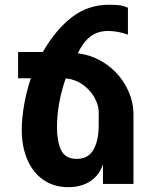

<svg xmlns="http://www.w3.org/2000/svg" viewBox="-20 -778 640 812"><path d="M72 -229.5Q72 -277 82.2 -335.8Q92.5 -394.5 110.5 -447H56.5V-558H161Q216 -653 284.2 -705.5Q352.5 -758 441.5 -758Q466 -758 484.5 -755.8Q503 -753.5 521 -745.5V-631.5Q478 -647 437.5 -647Q393 -647 362.2 -623.5Q331.5 -600 309 -552.5Q376.5 -544 430.2 -505.8Q484 -467.5 514.2 -410.8Q544.5 -354 544.5 -293V0H415.5V-83.5Q400 -36.5 361.8 -11.5Q323.5 13.5 269 13.5Q208 13.5 163.5 -17.2Q119 -48 95.5 -103Q72 -158 72 -229.5ZM397.5 -250V-302.5Q397.5 -332 380.5 -363.8Q363.5 -395.5 331.8 -418.8Q300 -442 258 -446.5Q221 -340.5 221 -239.5Q221 -180.5 238.5 -143.2Q256 -106 305 -106Q352.5 -106 375 -144.5Q397.5 -183 397.5 -250Z"/></svg>

Font: JuliaMono ExtraBold
Style: Regular
Weight: 800
Monospace: yes
Designer: cormullion
Foundry: corm
Version: Version 0.055; ttfautohint (v1.8.4)